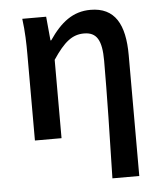

<svg xmlns="http://www.w3.org/2000/svg" viewBox="-50 -546 650 769"><g transform="rotate(-5 274.5 -162.0)"><path d="M379 -294C379 -164 375 21 371 178H479V-308C479 -432 440 -502 342 -502C271 -502 222 -463 175 -394H172L163 -490H67C74 -438 75 -388 75 -349V0H182V-315C228 -384 261 -410 308 -410C359 -410 379 -377 379 -294Z"/></g></svg>

Font: Cambridge Sans Medium
Style: Regular
Weight: 500
Version: Version 2.020;PS 002.020;hotconv 1.0.88;makeotf.lib2.5.64775